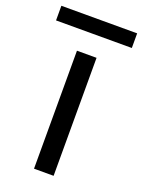

<svg xmlns="http://www.w3.org/2000/svg" viewBox="-190 -773 625 838"><g transform="rotate(20 122.0 -354.5)"><path d="M77 0V-548H168V0ZM-54 -641V-709H298V-641Z"/></g></svg>

Font: SVN-Poppins
Style: Regular
Weight: 400
Designer: Ninad Kale (Devanagari), Jonny Pinhorn (Latin)
Foundry: Indian Type Foundry
Version: Version 3.002 2017